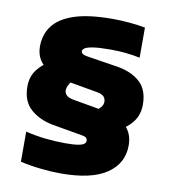

<svg xmlns="http://www.w3.org/2000/svg" viewBox="-84 -821 803 905"><g transform="rotate(10 317.0 -369.0)"><path d="M266.5 11Q222.5 11 170 5.2Q117.5 -0.5 73 -11V-155Q118 -144 166.5 -138.5Q215 -133 263 -133Q304 -133 325.2 -136.8Q346.5 -140.5 353.8 -147Q361 -153.5 361 -161Q361 -171 354.2 -176.5Q347.5 -182 332 -184L193 -208Q127 -220 84.2 -257.5Q41.5 -295 41.5 -366Q41.5 -413.5 67.5 -447.2Q93.5 -481 138 -504L248 -432Q234 -414.5 228.2 -402.2Q222.5 -390 222.5 -380Q222.5 -366.5 232 -356.5Q241.5 -346.5 267.5 -341.5L407.5 -317Q477 -304.5 518.5 -270.8Q560 -237 560 -174Q560 -88.5 487.2 -38.8Q414.5 11 266.5 11ZM486 -230 370 -301.5Q393 -320 402.2 -331.8Q411.5 -343.5 411.5 -357.5Q411.5 -371 402.8 -381.5Q394 -392 367.5 -396.5L228.5 -421Q154 -434 110.5 -468.8Q67 -503.5 67 -562.5Q67 -619 98.5 -661Q130 -703 199.2 -726Q268.5 -749 382.5 -749Q422.5 -749 464.2 -745.2Q506 -741.5 539 -735V-591Q505 -598 470 -601.5Q435 -605 400 -605Q342 -605 313.2 -600.2Q284.5 -595.5 275 -588.5Q265.5 -581.5 265.5 -575Q265.5 -566 273.2 -561.2Q281 -556.5 296.5 -554L443 -531Q510.5 -520 551.5 -483.5Q592.5 -447 592.5 -375Q592.5 -325 563.8 -289.5Q535 -254 486 -230Z"/></g></svg>

Font: Encode Sans SC SemiExpanded Black
Style: Regular
Weight: 900
Width: 6
Designer: Multiple Designers
Foundry: Impallari Type
Version: Version 3.002